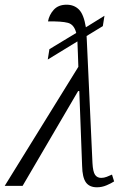

<svg xmlns="http://www.w3.org/2000/svg" viewBox="-45 -790 505 816"><path d="M-25 0 288 -506 286 -564Q285 -594 284 -614L158 -537L165 -581L279 -650Q270 -686 243.5 -693Q217 -700 159 -699Q164 -727 183.5 -748.5Q203 -770 238 -770Q270 -770 290.5 -749.5Q311 -729 320 -674L399 -723L392 -679L323 -637Q324 -628 324 -618L348 -97Q350 -60 359 -47Q368 -34 385 -34Q397 -34 408.5 -38.5Q420 -43 431 -48L440 -19Q428 -11 408 -2.5Q388 6 367 6Q335 6 320 -15Q305 -36 304 -85L292 -403H287L51 0Z"/></svg>

Font: Noto Serif ExtraCondensed Light
Style: Italic
Weight: 300
Width: 2
Italic angle: -12°
Designer: Monotype Design Team
Foundry: Monotype Imaging Inc.
Version: Version 2.014; ttfautohint (v1.8.4.7-5d5b)